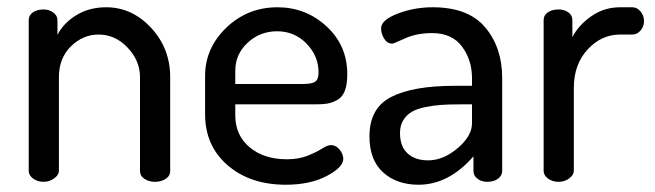

<svg xmlns="http://www.w3.org/2000/svg" viewBox="-20 -500 1800 528"><path d="M142 -288V-30Q142 -19 129 -9.5Q116 0 100 0Q83 0 71 -9Q59 -18 59 -30V-445Q59 -458 70.5 -466Q82 -474 100 -474Q115 -474 126.5 -465.5Q138 -457 138 -445V-404Q154 -436 189.5 -458Q225 -480 272 -480Q343 -480 395.5 -423.5Q448 -367 448 -288V-30Q448 -16 435.5 -8Q423 0 406 0Q390 0 377.5 -8Q365 -16 365 -30V-288Q365 -333 331 -369Q297 -405 251 -405Q208 -405 175 -372.5Q142 -340 142 -288Z M743 -480Q821 -480 878 -427.5Q935 -375 935 -296Q935 -267 928 -249.5Q921 -232 906.5 -224.5Q892 -217 879.5 -215Q867 -213 846 -213H627V-183Q627 -128 666.5 -95Q706 -62 769 -62Q802 -62 826.5 -72Q851 -82 866 -91.5Q881 -101 890 -101Q904 -101 914 -88.5Q924 -76 924 -63Q924 -40 878.5 -16Q833 8 766 8Q668 8 606 -45.5Q544 -99 544 -186V-291Q544 -368 602.5 -424Q661 -480 743 -480ZM627 -269H812Q838 -269 847 -275.5Q856 -282 856 -301Q856 -346 823 -380Q790 -414 742 -414Q695 -414 661 -382.5Q627 -351 627 -305Z M1170 -480Q1268 -480 1314.5 -424.5Q1361 -369 1361 -286V-30Q1361 -17 1349.5 -8.5Q1338 0 1320 0Q1304 0 1293 -8.5Q1282 -17 1282 -30V-70Q1214 8 1131 8Q1071 8 1033.5 -26Q996 -60 996 -125Q996 -203 1056 -233.5Q1116 -264 1230 -264H1278V-285Q1278 -335 1250.5 -372Q1223 -409 1168 -409Q1126 -409 1094 -394.5Q1062 -380 1059 -380Q1045 -380 1036.5 -393.5Q1028 -407 1028 -422Q1028 -445 1073.5 -462.5Q1119 -480 1170 -480ZM1278 -161V-213H1243Q1214 -213 1193 -211.5Q1172 -210 1149.5 -205.5Q1127 -201 1112.5 -192.5Q1098 -184 1089 -169.5Q1080 -155 1080 -134Q1080 -97 1101 -78Q1122 -59 1157 -59Q1199 -59 1238.5 -92.5Q1278 -126 1278 -161Z M1719 -405H1685Q1634 -405 1596 -364Q1558 -323 1558 -258V-30Q1558 -19 1545.5 -9.5Q1533 0 1516 0Q1499 0 1487 -9Q1475 -18 1475 -30V-445Q1475 -458 1486.5 -466Q1498 -474 1516 -474Q1532 -474 1543 -466Q1554 -458 1554 -445V-398Q1572 -432 1607 -456Q1642 -480 1685 -480H1719Q1732 -480 1741.5 -468.5Q1751 -457 1751 -442Q1751 -427 1741.5 -416Q1732 -405 1719 -405Z"/></svg>

Font: Dosis
Style: Medium
Weight: 500
Designer: Edgar Tolentino, Pablo Impallari, Igino Marini
Foundry: Edgar Tolentino, Pablo Impallari, Igino Marini
Version: Version 1.007